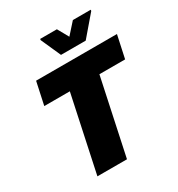

<svg xmlns="http://www.w3.org/2000/svg" viewBox="-206 -1029 1081 1164"><g transform="rotate(-30 334.0 -447.5)"><path d="M134 0 247 -530H68L102 -688H668L634 -530H454L341 0ZM311 -748 249 -887 250 -895H367L410 -818L479 -895H604L603 -887L484 -748Z"/></g></svg>

Font: Saira Thin ExtraBold
Style: Italic
Weight: 800
Italic angle: -12°
Version: Version 1.101